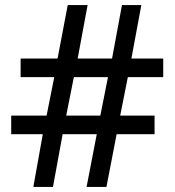

<svg xmlns="http://www.w3.org/2000/svg" viewBox="-20 -734 686 754"><path d="M482 -431 452 -280H587V-207H438L398 0H320L360 -207H226L188 0H111L148 -207H24V-280H163L193 -431H61V-504H206L246 -714H324L285 -504H420L459 -714H535L496 -504H621V-431ZM240 -280H374L404 -431H270Z"/></svg>

Font: Noto Sans New Tai Lue Medium
Style: Regular
Weight: 500
Version: Version 2.003